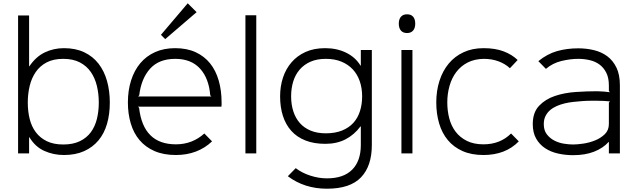

<svg xmlns="http://www.w3.org/2000/svg" viewBox="-20 -933 3876 1168"><path d="M648 -309Q648 -238 631 -179.5Q614 -121 579 -79Q544 -37 491.5 -13.5Q439 10 369 10Q305 10 249.5 -15Q194 -40 159 -98H157V0H90V-839H157V-530H159Q198 -588 252 -614Q306 -640 369 -640Q440 -640 492.5 -615Q545 -590 579.5 -545.5Q614 -501 631 -440.5Q648 -380 648 -309ZM581 -309Q581 -362 569.5 -410Q558 -458 532.5 -495Q507 -532 465.5 -553.5Q424 -575 365 -575Q305 -575 264 -553.5Q223 -532 197.5 -495Q172 -458 160.5 -410Q149 -362 149 -309Q149 -256 160.5 -209.5Q172 -163 198 -128.5Q224 -94 265 -74Q306 -54 365 -54Q424 -54 465.5 -74Q507 -94 532.5 -128.5Q558 -163 569.5 -209.5Q581 -256 581 -309Z M1176 -859 985 -695 959 -721 1122 -913ZM1328 -310Q1328 -302 1328 -296Q1328 -290 1327 -284H819L826 -278Q851 -55 1050 -55Q1101 -55 1144.5 -72Q1188 -89 1223 -121L1270 -73Q1227 -32 1171.5 -11Q1116 10 1050 10Q975 10 920 -14Q865 -38 829 -80.5Q793 -123 775.5 -182Q758 -241 758 -310Q758 -383 777.5 -444Q797 -505 833.5 -548.5Q870 -592 923.5 -616Q977 -640 1045 -640Q1117 -640 1170 -615.5Q1223 -591 1258 -547.5Q1293 -504 1310.5 -443Q1328 -382 1328 -310ZM1266 -346 1259 -353Q1251 -456 1197 -515.5Q1143 -575 1046 -575Q947 -575 893 -515Q839 -455 827 -353L820 -346Z M1539 0H1473V-840H1539Z M2242 -629V-51Q2242 77 2176 146Q2110 215 1969 215Q1832 215 1731 139L1779 90Q1817 119 1868 135.5Q1919 152 1969 152Q2070 152 2122.5 99Q2175 46 2175 -51V-164H2173Q2135 -113 2082 -85.5Q2029 -58 1959 -58Q1890 -58 1838 -78.5Q1786 -99 1752 -137Q1718 -175 1701 -228Q1684 -281 1684 -347Q1684 -408 1701.5 -461Q1719 -514 1753.5 -554Q1788 -594 1839 -617Q1890 -640 1958 -640Q2030 -640 2086.5 -612Q2143 -584 2173 -534H2175V-629ZM2183 -347Q2183 -397 2168.5 -439Q2154 -481 2126 -511Q2098 -541 2057 -558Q2016 -575 1962 -575Q1908 -575 1868.5 -557.5Q1829 -540 1802.5 -509Q1776 -478 1763.5 -436.5Q1751 -395 1751 -347Q1751 -297 1764.5 -255.5Q1778 -214 1804 -184.5Q1830 -155 1869.5 -138.5Q1909 -122 1962 -122Q2019 -122 2061 -139Q2103 -156 2130 -186Q2157 -216 2170 -257.5Q2183 -299 2183 -347Z M2506 -789Q2506 -762 2493 -747Q2480 -732 2456 -732Q2432 -732 2419 -747Q2406 -762 2406 -789Q2406 -816 2419 -831Q2432 -846 2456 -846Q2481 -846 2493.5 -831Q2506 -816 2506 -789ZM2489 0H2422V-629H2489Z M3136 -73Q3095 -31 3041 -10.5Q2987 10 2921 10Q2848 10 2794 -14Q2740 -38 2704.5 -80.5Q2669 -123 2651.5 -182Q2634 -241 2634 -310Q2634 -381 2653.5 -441.5Q2673 -502 2709.5 -546Q2746 -590 2799.5 -615Q2853 -640 2922 -640Q2993 -640 3044 -620.5Q3095 -601 3129 -568L3082 -518Q3053 -545 3012.5 -560Q2972 -575 2923 -575Q2866 -574 2824.5 -552.5Q2783 -531 2755.5 -494.5Q2728 -458 2714.5 -410Q2701 -362 2701 -310Q2701 -259 2713 -213Q2725 -167 2751.5 -132Q2778 -97 2820 -76Q2862 -55 2921 -55Q3023 -55 3089 -121Z M3751 -414V0H3684V-69H3682Q3649 -32 3594.5 -10.5Q3540 11 3466 11Q3419 11 3374.5 1Q3330 -9 3296 -31.5Q3262 -54 3241.5 -90Q3221 -126 3221 -178Q3221 -249 3259.5 -289.5Q3298 -330 3356.5 -349.5Q3415 -369 3483.5 -373.5Q3552 -378 3612 -378Q3629 -378 3653 -376Q3677 -374 3691 -372L3684 -379V-413Q3684 -459 3668.5 -490Q3653 -521 3627.5 -540Q3602 -559 3568 -567Q3534 -575 3498 -575Q3449 -575 3395.5 -562Q3342 -549 3301 -514L3255 -561Q3309 -605 3368.5 -622Q3428 -639 3498 -639Q3547 -639 3593 -628Q3639 -617 3674 -591Q3709 -565 3730 -522Q3751 -479 3751 -414ZM3691 -316Q3677 -318 3655 -319Q3633 -320 3617 -320Q3596 -320 3571.5 -320Q3547 -320 3521 -318Q3494 -316 3467 -313Q3440 -310 3415 -304Q3390 -298 3367 -288Q3344 -278 3326.5 -263Q3309 -248 3298.5 -227Q3288 -206 3288 -178Q3288 -140 3306.5 -116Q3325 -92 3352 -78Q3379 -64 3410 -59Q3441 -54 3466 -54Q3492 -54 3529 -59.5Q3566 -65 3600.5 -79Q3635 -93 3659.5 -117Q3684 -141 3684 -179V-309Z"/></svg>

Font: TypoPRO Sinkin Sans
Style: 300 Light
Weight: 300
Designer: Keith Bates
Foundry: K-Type
Version: Sinkin Sans (version 1.0)  by Keith Bates   •   © 2014   www